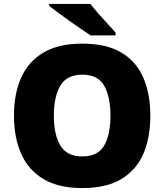

<svg xmlns="http://www.w3.org/2000/svg" viewBox="-20 -947 837 977"><path d="M745 -358Q745 -247 709.5 -164.5Q674 -82 597.5 -36Q521 10 398 10Q278 10 201 -36Q124 -82 87.5 -165Q51 -248 51 -359Q51 -470 88 -552.5Q125 -635 202 -680Q279 -725 399 -725Q521 -725 597.5 -679.5Q674 -634 709.5 -551.5Q745 -469 745 -358ZM254 -358Q254 -261 287.5 -206Q321 -151 398 -151Q478 -151 510 -206Q542 -261 542 -358Q542 -455 510 -511Q478 -567 399 -567Q320 -567 287 -511Q254 -455 254 -358ZM440 -927Q457 -905 480.5 -878Q504 -851 528 -825.5Q552 -800 568 -781V-767H441Q421 -780 392.5 -799.5Q364 -819 333.5 -840.5Q303 -862 275.5 -882.5Q248 -903 230 -917V-927Z"/></svg>

Font: Noto Sans Oriya Blk
Style: Regular
Weight: 900
Designer: Amélie Bonet and Sol Matas
Foundry: Google LLC
Version: Version 2.006; ttfautohint (v1.8.4.7-5d5b)